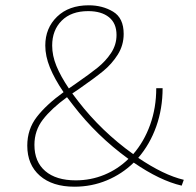

<svg xmlns="http://www.w3.org/2000/svg" viewBox="-20 -700 739 725"><path d="M666 1Q584 -18 485 -86Q441 -43 383.5 -19Q326 5 261 5Q178 5 130.5 -36.5Q83 -78 83 -150Q83 -212 119 -258.5Q155 -305 220 -352Q186 -402 168.5 -445Q151 -488 151 -528Q151 -594 195.5 -637Q240 -680 315 -680Q367 -680 407 -656Q447 -632 447 -572Q447 -529 424.5 -493.5Q402 -458 369.5 -431.5Q337 -405 281 -366L253 -347L275 -318Q363 -204 483 -118Q524 -165 547 -229Q570 -293 570 -367H594Q594 -290 570 -222.5Q546 -155 502 -104Q598 -39 674 -21ZM240 -366 266 -384Q318 -420 348.5 -444.5Q379 -469 399.5 -500Q420 -531 420 -568Q420 -612 391.5 -635Q363 -658 313 -658Q249 -658 213 -622Q177 -586 177 -528Q177 -490 193 -451Q209 -412 240 -366ZM465 -100Q345 -187 256 -303L233 -333Q174 -290 142 -248.5Q110 -207 110 -153Q110 -89 151 -54Q192 -19 266 -19Q323 -19 374 -40Q425 -61 465 -100Z"/></svg>

Font: Ysabeau Infant Extralight
Style: Regular
Weight: 200
Designer: Christian Thalmann (Catharsis Fonts)
Version: Version 0.003